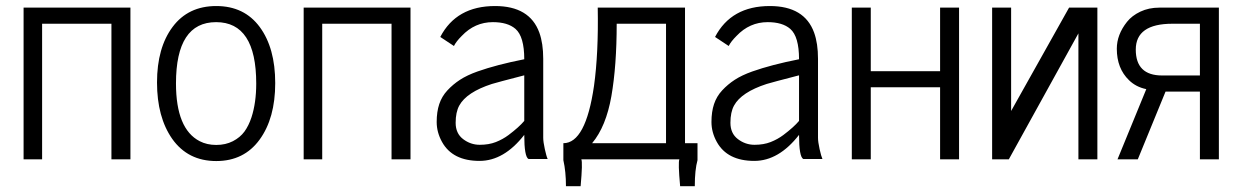

<svg xmlns="http://www.w3.org/2000/svg" viewBox="-20 -541 4213 652"><path d="M422.9 -515.1V0H358.4V-460.4H123V0H60.1V-515.1Z M714.4 5.9Q618.2 5.9 564.9 -69.3Q513.2 -143.1 513.2 -261Q513.2 -378.9 566.2 -449.7Q619.1 -520.5 714.4 -520.5Q809.6 -520.5 862.1 -449.2Q914.6 -377.9 914.6 -258.8Q914.6 -139.6 861.6 -66.9Q808.6 5.9 714.4 5.9ZM577.6 -257.8Q577.6 -103 658.2 -61.5Q682.6 -48.8 714.4 -48.8Q746.1 -48.8 770.8 -61.5Q795.4 -74.2 810.1 -94.2Q824.7 -114.3 834 -142.6Q850.1 -191.9 850.1 -257.3Q850.1 -465.8 713.9 -465.8Q577.6 -465.8 577.6 -257.8Z M1374 -515.1V0H1309.6V-460.4H1074.2V0H1011.2V-515.1Z M1601.6 -298.3Q1666.5 -321.3 1760.3 -339.8Q1760.3 -417 1730.5 -442.9Q1704.1 -465.8 1653.8 -465.8Q1592.3 -465.8 1547.9 -418.9Q1528.8 -399.9 1521.5 -384.8L1475.1 -415.5Q1529.8 -520.5 1661.1 -520.5Q1778.8 -520.5 1811.5 -430.2Q1824.7 -393.6 1824.7 -341.3V-73.2Q1824.7 -59.1 1830.1 -34.7Q1835.4 -10.3 1839.8 -1H1774.9Q1760.3 -8.3 1760.3 -83Q1691.4 5.4 1608.4 5.4Q1516.6 5.4 1481 -59.1Q1462.9 -91.8 1462.9 -126.7Q1462.9 -161.6 1471.7 -187.7Q1480.5 -213.9 1499.3 -234.1Q1518.1 -254.4 1542 -270Q1565.9 -285.6 1601.6 -298.3ZM1539.6 -182.6Q1527.3 -160.2 1527.3 -124Q1527.3 -87.9 1552.7 -68.6Q1578.1 -49.3 1609.1 -49.3Q1640.1 -49.3 1663.8 -58.6Q1687.5 -67.9 1707 -82.5Q1742.7 -109.4 1760.3 -130.4V-285.2Q1667.5 -261.2 1650.4 -255.9Q1564.5 -228 1539.6 -182.6Z M1893.1 2.9V-54.7Q1968.8 -54.7 1997.1 -249Q2012.7 -360.4 2009.8 -515.1H2306.2V-54.7H2348.6V2.9Q2339.4 36.1 2339.4 91.3H2289.6Q2282.2 10.3 2287.1 0H1954.1Q1959 10.3 1951.7 91.3H1901.9Q1901.9 42 1893.1 2.9ZM1990.7 -54.7H2241.7V-460.4H2074.2Q2074.2 -317.9 2056.2 -214.6Q2038.1 -111.3 1990.7 -54.7Z M2534.7 -298.3Q2599.6 -321.3 2693.4 -339.8Q2693.4 -417 2663.6 -442.9Q2637.2 -465.8 2586.9 -465.8Q2525.4 -465.8 2481 -418.9Q2461.9 -399.9 2454.6 -384.8L2408.2 -415.5Q2462.9 -520.5 2594.2 -520.5Q2711.9 -520.5 2744.6 -430.2Q2757.8 -393.6 2757.8 -341.3V-73.2Q2757.8 -59.1 2763.2 -34.7Q2768.6 -10.3 2772.9 -1H2708Q2693.4 -8.3 2693.4 -83Q2624.5 5.4 2541.5 5.4Q2449.7 5.4 2414.1 -59.1Q2396 -91.8 2396 -126.7Q2396 -161.6 2404.8 -187.7Q2413.6 -213.9 2432.4 -234.1Q2451.2 -254.4 2475.1 -270Q2499 -285.6 2534.7 -298.3ZM2472.7 -182.6Q2460.4 -160.2 2460.4 -124Q2460.4 -87.9 2485.8 -68.6Q2511.2 -49.3 2542.2 -49.3Q2573.2 -49.3 2596.9 -58.6Q2620.6 -67.9 2640.1 -82.5Q2675.8 -109.4 2693.4 -130.4V-285.2Q2600.6 -261.2 2583.5 -255.9Q2497.6 -228 2472.7 -182.6Z M2872.6 0V-515.1H2937V-299.3H3172.4V-515.1H3236.8V0H3172.4V-244.6H2937V0Z M3349.1 0V-515.1H3413.6V-164.1L3610.4 -515.1H3706.5V0H3642.1V-427.7L3405.8 0Z M4119.1 0H4054.7V-230H3938L3843.8 0H3774.9L3872.6 -238.3Q3837.4 -245.6 3814 -268.6Q3772.5 -308.6 3772.5 -375.5Q3772.5 -423.3 3807.1 -466.8Q3823.7 -487.8 3852.5 -501.5Q3881.3 -515.1 3917 -515.1H4119.1ZM4054.7 -284.7V-460.4H3961.4Q3836.9 -460.4 3836.9 -372.6Q3836.9 -284.7 3926.3 -284.7Z"/></svg>

Font: News Cycle
Style: Regular
Weight: 500
Version: Version 0.5.2